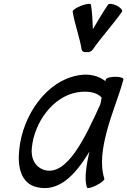

<svg xmlns="http://www.w3.org/2000/svg" viewBox="-20 -942 655 988"><path d="M458 -688C504 -754 561 -815 608 -882C612 -890 600 -903 581 -913C561 -923 541 -925 536 -918C508 -877 483 -834 458 -792C456 -834 455 -877 448 -918C447 -925 425 -923 399 -913C373 -903 353 -890 354 -882C365 -815 389 -754 400 -688C402 -677 412 -672 426 -674C438 -672 451 -677 458 -688ZM517 -22C494 -96 507 -182 530 -267C553 -356 591 -444 615 -533C617 -541 598 -547 573 -547C549 -547 527 -541 525 -533C524 -531 523 -528 522 -525C486 -552 440 -564 386 -555C217 -527 96 -346 79 -172C69 -84 88 2 169 21C281 48 366 -38 440 -162C424 -91 413 -21 427 22C429 29 451 25 475 12C500 0 519 -16 517 -22ZM213 -66C161 -79 137 -128 144 -183C157 -312 251 -445 378 -467C428 -475 477 -469 503 -440C501 -429 499 -418 497 -407C417 -230 326 -40 213 -66Z"/></svg>

Font: Nupuram Condensed Oblique
Style: Regular
Weight: 400
Width: 3
Designer: Santhosh Thottingal (santhosh.thottingal@gmail.com)
Foundry: SMC
Version: Version 1.000